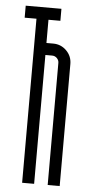

<svg xmlns="http://www.w3.org/2000/svg" viewBox="-52 -745 355 776"><g transform="rotate(5 125.0 -357.0)"><path d="M172 0Q172 0 172 -495.2Q172 -506.5 163.9 -514.6Q155.8 -522.7 144.5 -522.7H117V0H68.3V-665.6H20.4V-714.3H165.3V-665.6H117V-571.4Q117 -571.4 144.5 -571.4Q176.2 -571.4 198.5 -549.1Q220.7 -526.9 220.7 -495.2V0Z"/></g></svg>

Font: Marapfhont
Style: Book
Weight: 400
Version: Version 0.15